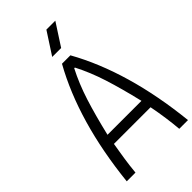

<svg xmlns="http://www.w3.org/2000/svg" viewBox="-341 -1266 1365 1365"><g transform="rotate(-45 341.5 -583.5)"><path d="M317.7 -1000 425.8 -1166.7H515.6L407.6 -1000ZM67.1 0Q125 -545.6 332.7 -916.7H417.3Q625 -545.6 682.9 0H595.1Q585.3 -117.8 559.2 -252.6H190.8Q187.5 -232.4 181 -193Q174.5 -153.6 170.6 -128.3Q166.7 -102.9 162.1 -67.1Q157.6 -31.2 154.9 0ZM545.6 -330.7Q507.8 -490.2 469.4 -610.7Q431 -731.1 378.3 -832.7H371.7Q319 -731.1 280.6 -610.7Q242.2 -490.2 204.4 -330.7Z"/></g></svg>

Font: Monoid
Style: Regular
Weight: 400
Width: 4
Monospace: yes
Designer: Andreas Larsen (@larsenwork)
Version: Version 0.61